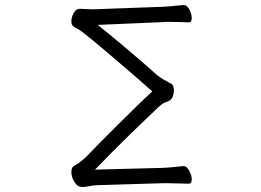

<svg xmlns="http://www.w3.org/2000/svg" viewBox="-20 -730 1040 764"><path d="M628 -1 363 7Q346 8 334 11Q322 14 307 14Q288 14 276 -6Q264 -26 264 -45Q264 -65 275 -70Q287 -77 299 -85.5Q311 -94 326 -109Q347 -131 379.5 -164Q412 -197 449.5 -234Q487 -271 522.5 -306Q558 -341 586 -366Q546 -402 496 -445Q446 -488 396.5 -530Q347 -572 306 -604Q297 -611 286 -616.5Q275 -622 269 -628Q264 -633 264 -645Q264 -661 273 -678Q282 -695 297 -695Q311 -695 321.5 -694Q332 -693 344 -693H353L627 -703Q651 -704 673.5 -706.5Q696 -709 710 -710H712Q724 -710 733.5 -692Q743 -674 743 -658Q743 -641 731 -641Q719 -641 699.5 -642Q680 -643 657 -643Q650 -643 643 -643Q636 -643 628 -642L369 -631Q431 -581 492.5 -529Q554 -477 604 -432Q618 -421 631.5 -413Q645 -405 661 -397Q667 -394 669.5 -386.5Q672 -379 672 -370Q672 -358 667.5 -346Q663 -334 653 -329Q644 -325 634.5 -321Q625 -317 613 -306Q594 -288 562.5 -258Q531 -228 494.5 -192.5Q458 -157 422.5 -121Q387 -85 358 -55L627 -62Q651 -63 674 -65.5Q697 -68 710 -69H711Q723 -69 733 -50.5Q743 -32 743 -16Q743 1 731 1Q718 1 693 0Q668 -1 644 -1Z"/></svg>

Font: QiushuiShotai
Style: Regular
Weight: 600
Designer: Fontworks Inc.
Foundry: Fontworks Inc.
Version: Version 1.250